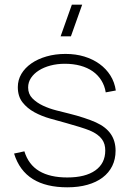

<svg xmlns="http://www.w3.org/2000/svg" viewBox="-20 -785 554 819"><path d="M282.5 -630H238.5L286.5 -765H330.5ZM267 14Q315 14 353 3.2Q391 -7.5 417.8 -27.8Q444.5 -48 458.8 -77Q473 -106 473 -142Q473 -162.5 468 -180.2Q463 -198 452.8 -213Q442.5 -228 426.8 -240.5Q411 -253 389 -263Q369 -272 339 -282Q309 -292 274.5 -300.5Q250.5 -306.5 220 -314.2Q189.5 -322 163 -334.5Q136.5 -347 118.2 -365.5Q100 -384 100 -412Q100 -434 112.2 -452.5Q124.5 -471 145.8 -484.5Q167 -498 195.5 -505.5Q224 -513 256.5 -513Q292.5 -513 322.8 -504.8Q353 -496.5 375.5 -480.8Q398 -465 412.2 -442.2Q426.5 -419.5 431 -391L474 -399Q469 -434 451 -462.8Q433 -491.5 404.8 -512Q376.5 -532.5 339.8 -543.8Q303 -555 259.5 -555Q215.5 -555 178.2 -544.2Q141 -533.5 113.8 -514.5Q86.5 -495.5 71.2 -469.8Q56 -444 56 -413.5Q56 -374 76 -348.5Q96 -323 126.8 -306.2Q157.5 -289.5 193.8 -279.2Q230 -269 263 -260Q294 -251.5 320.2 -243.2Q346.5 -235 362.5 -228.5Q381.5 -220.5 394.2 -211.2Q407 -202 414.8 -191.2Q422.5 -180.5 425.8 -168.5Q429 -156.5 429 -143Q429 -88 386.5 -58Q344 -28 267 -28Q193.5 -28 147.5 -55.2Q101.5 -82.5 84 -139.5L40 -130Q51.5 -93 71.5 -66Q91.5 -39 120 -21.2Q148.5 -3.5 185.2 5.2Q222 14 267 14Z"/></svg>

Font: Vela Sans GX ExtLt
Style: Regular
Weight: 200
Designer: Principal design: Mikhail Sharanda - project Manrope.
Design modification: Ravid Balaliev
Foundry: Mikhail Sharanda
Version: Version 1.001